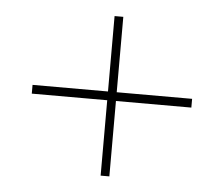

<svg xmlns="http://www.w3.org/2000/svg" viewBox="-40 -587 624 535"><g transform="rotate(5 272.0 -319.0)"><path d="M259.8 -542H284.2V-95.7H259.8ZM48.8 -331.1H495.1V-306.6H48.8Z"/></g></svg>

Font: Wand UI Pro
Style: Regular
Weight: 400
Designer: Andreas Faust
Version: Version 1.003;FEAKit 1.0